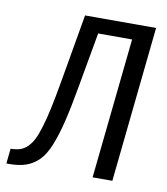

<svg xmlns="http://www.w3.org/2000/svg" viewBox="-82 -638 610 702"><g transform="rotate(10 223.0 -286.5)"><path d="M-11.7 4.9 -5.9 -50.8Q14.2 -51.3 28.6 -55.7Q43 -60.1 55.7 -72.3Q68.4 -84.5 77.6 -102.5Q86.9 -120.6 96.4 -152.3Q106 -184.1 114.3 -222.7Q122.6 -261.2 132.8 -319.3L177.7 -578.1H441.4L380.9 0H307.6L362.3 -521.5H236.3L200.2 -319.3Q186 -238.3 173.3 -185.8Q160.6 -133.3 144.8 -94Q128.9 -54.7 108.4 -34.2Q87.9 -13.7 61.8 -4.4Q35.6 4.9 -1.5 4.9Z"/></g></svg>

Font: Oswald
Style: Light
Weight: 300
Designer: Vernon Adams
Foundry: Vernon Adams
Version: 3.0; ttfautohint (v0.95.6-bc232) -l 8 -r 50 -G 200 -x 0 -w "